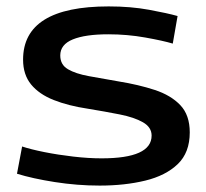

<svg xmlns="http://www.w3.org/2000/svg" viewBox="-20 -569 644 599"><path d="M33 -27 49 -112Q76 -103 118.5 -94.5Q161 -86 208.5 -80.5Q256 -75 297 -75Q453 -75 453 -146Q453 -172 426 -187.5Q399 -203 353.5 -212Q308 -221 253 -230Q193 -239 147.5 -257Q102 -275 77 -305.5Q52 -336 52 -383Q52 -549 319 -549Q388 -549 445 -538.5Q502 -528 534 -519L519 -433Q489 -442 433 -452Q377 -462 318 -462Q246 -462 207 -446Q168 -430 168 -396Q168 -367 192 -353Q216 -339 257 -331.5Q298 -324 350 -315Q412 -305 462.5 -288.5Q513 -272 542.5 -241Q572 -210 572 -156Q572 -93 534.5 -57Q497 -21 433 -5.5Q369 10 291 10Q221 10 151 -1Q81 -12 33 -27Z"/></svg>

Font: Georama Extended Medium
Style: Regular
Weight: 500
Width: 7
Designer: Jean-Baptiste Levee
Foundry: Production Type
Version: Version 1.000